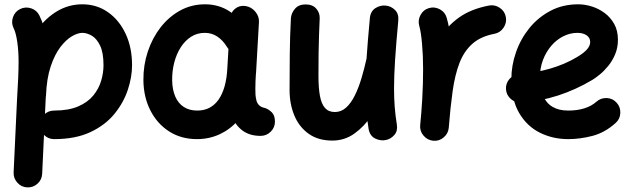

<svg xmlns="http://www.w3.org/2000/svg" viewBox="-20 -573 2866 870"><path d="M159.9 -7.3Q159.9 19.2 179.3 38.3Q198.6 57.4 225.1 57.4Q322.1 57.4 389.7 25.6Q457.3 -6.2 498.8 -57.3Q540.3 -108.3 559.3 -166.4Q578.4 -224.5 578.4 -277.3Q578.4 -357.9 549.1 -420.2Q519.9 -482.4 469.1 -517.9Q418.3 -553.5 353 -553.5Q292.5 -553.5 240.5 -523.2Q188.5 -492.9 148.7 -437.9Q109 -382.9 85.6 -308.3Q62.3 -233.6 58.8 -144.8Q58.1 -118.3 76.4 -98.2Q94.7 -78.1 121.2 -77.4Q148.2 -76.7 167.9 -94.8Q187.6 -112.9 188.4 -139.4Q191.4 -217.7 209.7 -271.9Q227.9 -326.2 253.6 -359.7Q279.3 -393.3 305.9 -408.7Q332.5 -424.1 353 -424.1Q373.7 -424.1 395.9 -411.3Q418.1 -398.4 433.5 -366.5Q449 -334.5 449 -277.3Q449 -243.4 438.5 -207.5Q428 -171.5 403.1 -140.7Q378.2 -110 334.7 -91Q291.1 -72 225.1 -72Q198.6 -72 179.3 -53.2Q159.9 -34.3 159.9 -7.3ZM103.4 276.1Q130.4 277.2 150.2 259.1Q170 241 171.1 214.5L186.8 -119.8Q189.7 -167.4 192.1 -210.5Q194.6 -253.7 194.6 -294.4Q194.6 -350.1 187.8 -403.9Q181 -457.8 158.4 -502.9Q146.7 -526.9 121 -535.3Q95.2 -543.8 71.3 -532.1Q47.4 -520.4 38.7 -494.8Q30 -469.2 41.7 -445.3Q51.9 -425.5 58 -384.5Q64.2 -343.4 64.2 -294.4Q64.2 -258.2 62.3 -216.6Q60.3 -174.9 57.4 -127.3L41.7 208.4Q40.6 234.9 58.8 254.9Q76.9 275 103.4 276.1Z M1077.9 -311.3Q1051.4 -315.1 1031.2 -298.2Q1011 -281.4 1009.4 -255.6Q1008.4 -238.5 1008.1 -217.3Q1007.7 -196.2 1008.1 -176.3Q1008.5 -156.4 1009.4 -143.1Q1013.5 -87.8 1030.6 -45.9Q1047.7 -4 1079.9 19.3Q1112.1 42.7 1160.8 42.7Q1187.7 42.7 1206.8 23.6Q1226 4.5 1225.8 -22Q1225.7 -50.4 1211.5 -64.1Q1197.4 -77.9 1181.4 -83.4Q1164.2 -86.7 1155 -95.3Q1145.8 -103.9 1142.3 -116.3Q1138.9 -128.8 1137.7 -143.4Q1137.2 -154.1 1137.1 -170.7Q1137.1 -187.4 1137.8 -205.6Q1138.5 -223.8 1139.5 -237.5Q1141.1 -267.1 1122.9 -287.3Q1104.7 -307.5 1077.9 -311.3ZM873.7 -72Q837.9 -72 812.7 -88.4Q787.5 -104.7 774.2 -135.5Q760.9 -166.3 760.1 -208.3Q759.5 -251 769.6 -289.8Q779.7 -328.6 799.1 -358.8Q818.5 -389 846 -406.6Q873.5 -424.1 907.8 -424.1Q939.7 -424.1 964.9 -407.2Q990.1 -390.3 1008.3 -360.7Q1021.9 -336.8 1049.3 -329.7Q1076.8 -322.5 1098.9 -335Q1121 -347.4 1126.7 -374Q1132.4 -400.5 1116.7 -423.3Q1072.9 -486 1023 -519.7Q973.1 -553.5 909.1 -553.5Q847.9 -553.5 796.6 -525.5Q745.4 -497.4 707.8 -449.2Q670.2 -400.9 649.7 -339.2Q629.2 -277.5 629.8 -210.1Q630.5 -133.3 661.4 -72.6Q692.3 -12 746.7 22.7Q801.1 57.4 872.1 57.4Q927.7 57.4 975 35.5Q1022.3 13.7 1058 -26.6Q1093.6 -66.8 1115 -122.1Q1136.4 -177.5 1140.3 -244.4L1153.4 -472.8Q1155 -498.5 1136.8 -520.3Q1118.7 -542 1091.8 -545.8Q1065.3 -549.6 1045.1 -533.3Q1024.9 -517 1023.3 -490.1L1010 -262.5Q1007.6 -216.9 997.6 -181.5Q987.5 -146.1 970.4 -121.6Q953.2 -97.2 929.1 -84.6Q905 -72 873.7 -72Z M1784.7 -479Q1787.7 -510.5 1769.7 -527.9Q1751.7 -545.3 1728.3 -547.6Q1703.6 -550.3 1681.3 -536.3Q1659.1 -522.2 1656 -491.2Q1646.2 -386.7 1641.1 -310.3Q1636 -233.9 1636 -173.1Q1636 -122.1 1639.5 -78.1Q1642.9 -34.2 1650 10Q1655.3 42.5 1680.2 54.7Q1705.2 67 1730.6 61Q1752.6 55.7 1767.8 37.5Q1783 19.4 1778 -10.1Q1771.6 -49.4 1768.6 -88Q1765.5 -126.6 1765.5 -173.1Q1765.5 -228.6 1770.2 -301.6Q1774.9 -374.5 1784.7 -479ZM1758.9 -268.2Q1765.4 -294.4 1754.6 -317.6Q1743.8 -340.7 1720.3 -347.2Q1692.4 -355.1 1668.9 -342.5Q1645.5 -329.8 1640.5 -305.7Q1630.5 -260.4 1617.6 -217.5Q1604.7 -174.7 1587.7 -140.3Q1570.7 -105.8 1548.4 -85.6Q1526.1 -65.4 1497.2 -65.4Q1469.1 -65.4 1452.9 -83.5Q1436.6 -101.6 1429.8 -137.9Q1423 -174.2 1423 -228.3Q1423 -287.2 1423.6 -331.5Q1424.3 -375.7 1425.6 -413.5Q1426.9 -451.2 1428.6 -489.6Q1429.7 -514.8 1413 -533.9Q1396.4 -553 1364.6 -553Q1333.7 -553 1316.7 -533.4Q1299.6 -513.8 1298.1 -489.5Q1293.8 -407.3 1293 -325.4Q1292.1 -243.5 1292.1 -165.3Q1292.1 -101.7 1313.8 -49.6Q1335.4 2.4 1378.7 33.2Q1421.9 64 1485.8 64Q1541.5 64 1586.2 32Q1630.9 0 1664.8 -50.6Q1698.7 -101.2 1722.3 -159.1Q1745.8 -216.9 1758.9 -268.2Z M2272 -496.3Q2267.1 -522.5 2244.4 -537.7Q2221.7 -552.9 2195.6 -547.9Q2113.3 -532.1 2059.1 -493.1Q2005 -454.1 1972.4 -399Q1939.8 -343.9 1922.6 -278.1Q1905.4 -212.4 1897.5 -142.5Q1889.5 -72.6 1884 -5.2Q1881.7 21.2 1899.4 41.8Q1917 62.4 1943.5 64.7Q1970.5 67 1990.8 49.4Q2011.1 31.7 2013.4 5.2Q2020.8 -87.3 2031.1 -160.8Q2041.5 -234.4 2062.1 -287.8Q2082.8 -341.3 2120.6 -374.7Q2158.4 -408.1 2220.5 -419.9Q2246.6 -424.9 2261.8 -447.6Q2277 -470.2 2272 -496.3ZM1942.3 64.7Q1968.8 67.4 1989.7 50.2Q2010.7 33 2013.4 6.5Q2019.2 -47.7 2022.9 -118Q2026.6 -188.2 2026.6 -259.8Q2026.6 -326.4 2022 -386.8Q2017.5 -447.1 2004 -492.7Q1996.8 -518.1 1973 -530.9Q1949.1 -543.8 1923.7 -536.3Q1898.3 -529.1 1885.4 -505Q1872.6 -481 1879.8 -455.6Q1887.5 -429.3 1892.3 -375.4Q1897.2 -321.5 1897.2 -259.8Q1897.2 -192.7 1893.3 -125Q1889.4 -57.3 1884 -6.5Q1881.3 20 1898.6 40.8Q1915.8 61.6 1942.3 64.7Z M2596.4 -424.1Q2621.9 -424.1 2638.1 -413Q2654.3 -402 2654.3 -382.4Q2654.3 -366.3 2640.3 -349.7Q2626.2 -333 2593.4 -313.6Q2538.3 -280.9 2471.6 -261.7Q2404.9 -242.6 2332.9 -237.5Q2306.4 -235.6 2288.8 -215.5Q2271.1 -195.3 2272.7 -168.3Q2274.7 -141.8 2295 -124.2Q2315.4 -106.6 2341.9 -108.2Q2429.1 -114.3 2509.5 -140.5Q2590 -166.7 2664.8 -211.4Q2678.5 -219.7 2697.8 -235.4Q2717.2 -251.1 2736.1 -274.3Q2755 -297.5 2767.5 -327.3Q2780 -357.1 2780 -393.1Q2780 -433.7 2763.5 -463.8Q2746.9 -493.9 2720 -513.9Q2693.1 -533.9 2661.6 -543.7Q2630.1 -553.5 2600.1 -553.5Q2530.4 -553.5 2474.4 -524Q2418.5 -494.6 2378.7 -445.6Q2339 -396.5 2318.1 -336.3Q2297.1 -276.1 2297.1 -214.8Q2297.1 -121.3 2332.4 -61.1Q2367.7 -0.9 2426.3 28.3Q2485 57.4 2554.7 57.4Q2608.4 57.4 2664.8 42.7Q2721.2 28 2769.7 -15.9Q2789.7 -33.7 2790.8 -60.8Q2792 -87.9 2774.2 -107.5Q2756.5 -127.6 2729.5 -128.7Q2702.5 -129.9 2682.5 -112.1Q2660.6 -92.4 2628.1 -82.2Q2595.6 -72 2554.7 -72Q2512.2 -72 2483.6 -88.9Q2455.1 -105.7 2440.8 -139.2Q2426.5 -172.6 2426.5 -222.2Q2426.5 -264.5 2440.3 -301.1Q2454.1 -337.6 2477.9 -365.4Q2501.7 -393.2 2532.4 -408.6Q2563.1 -424.1 2596.4 -424.1Z"/></svg>

Font: Mikhak VF
Style: Regular
Weight: 100
Designer: Amin Abedi
Version: Version 3.001